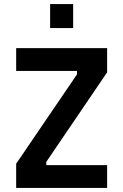

<svg xmlns="http://www.w3.org/2000/svg" viewBox="-20 -930 610 950"><path d="M60 -579V-692H510V-572L209 -129V-113H510V0H60V-120L361 -562V-579ZM228 -791V-910H342V-791Z"/></svg>

Font: TitilliumText22L Rg
Style: Bold
Weight: 700
Designer: Campivisivi
Foundry: Campivisivi
Version: 1.000